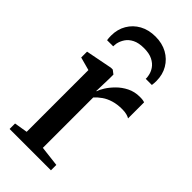

<svg xmlns="http://www.w3.org/2000/svg" viewBox="-250 -851 906 906"><g transform="rotate(45 202.5 -398.0)"><path d="M24.5 0V-36.5L91 -47.5V-459.5L25 -477.5V-516.5L158 -542.5H170.5L189.5 -528V-502L187 -415L189.5 -417.5Q193 -430 205.8 -450.5Q218.5 -471 239.5 -492.2Q260.5 -513.5 289 -527.8Q317.5 -542 352 -542Q364.5 -542 372.2 -540.8Q380 -539.5 384.5 -537.5V-430.5Q379 -434.5 366.2 -438.2Q353.5 -442 334.5 -442Q301.5 -442 276 -434.2Q250.5 -426.5 231.5 -413.2Q212.5 -400 198.5 -384V-48L300.5 -36V0ZM203.5 -795.5Q248 -795.5 282 -776.8Q316 -758 335.2 -725.2Q354.5 -692.5 354.5 -650Q354.5 -643 354 -635.5Q353.5 -628 352.5 -621.5H311.5Q311.5 -625.5 311.5 -630.2Q311.5 -635 310 -640.5Q307 -660.5 295 -678.2Q283 -696 260.8 -707.2Q238.5 -718.5 203.5 -718.5Q168 -718.5 145.8 -707.2Q123.5 -696 111.8 -678.2Q100 -660.5 96 -640.5Q95.5 -635 95 -630.2Q94.5 -625.5 94.5 -621.5H53.5Q52.5 -628 52 -635.5Q51.5 -643 51.5 -650.5Q51.5 -692.5 70.8 -725.2Q90 -758 124 -776.8Q158 -795.5 203.5 -795.5Z"/></g></svg>

Font: Merriweather 72pt Medium
Style: Regular
Weight: 500
Version: Version 2.100